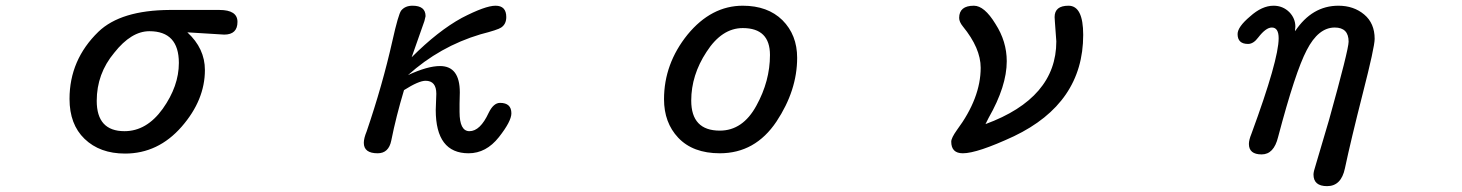

<svg xmlns="http://www.w3.org/2000/svg" viewBox="-20 -507 5040 662"><path d="M271.5 -28.3Q219.7 -78.1 219.7 -166Q219.7 -300.8 319.3 -397.5Q396.5 -471.7 565.4 -472.7H736.3Q798.8 -472.7 798.8 -431.6Q798.8 -387.7 752.9 -387.7L626 -395.5Q686.5 -339.8 686.5 -265.6Q686.5 -162.1 606.4 -70.3Q525.4 22.5 411.1 22.5Q324.2 22.5 271.5 -28.3ZM541 -131.8Q596.7 -210 596.7 -290Q596.7 -399.4 495.1 -399.4Q432.6 -399.4 374 -325.2Q313.5 -252.9 313.5 -159.2Q313.5 -54.7 409.2 -54.7Q485.4 -54.7 541 -131.8Z M1234.4 -14.6Q1234.4 -30.3 1244.1 -53.7Q1298.8 -213.9 1333 -366.2Q1353.5 -458 1363.3 -470.7Q1377 -487.3 1402.3 -487.3Q1447.3 -487.3 1447.3 -451.2L1443.4 -434.6L1399.4 -309.6Q1490.2 -400.4 1572.3 -445.3Q1653.3 -487.3 1688.5 -487.3Q1725.6 -487.3 1725.6 -448.2Q1725.6 -423.8 1708 -412.1Q1697.3 -404.3 1636.7 -388.7Q1496.1 -346.7 1386.7 -248Q1454.1 -279.3 1497.1 -279.3Q1565.4 -279.3 1565.4 -188.5L1564.5 -149.4V-121.1Q1564.5 -54.7 1598.6 -54.7Q1635.7 -54.7 1665 -118.2Q1681.6 -152.3 1704.1 -152.3Q1743.2 -152.3 1743.2 -116.2Q1743.2 -88.9 1700.2 -34.2Q1656.2 21.5 1595.7 21.5Q1482.4 21.5 1482.4 -127.9L1484.4 -183.6Q1484.4 -228.5 1447.3 -228.5Q1423.8 -228.5 1373 -196.3Q1345.7 -105.5 1329.1 -22.5Q1320.3 21.5 1282.2 21.5Q1234.4 21.5 1234.4 -14.6Z M2318.4 -32.2Q2269.5 -84 2269.5 -165Q2269.5 -287.1 2350.6 -387.7Q2432.6 -487.3 2541 -487.3Q2627 -487.3 2677.7 -437.5Q2728.5 -386.7 2728.5 -307.6Q2728.5 -195.3 2657.2 -87.9Q2584 21.5 2461.9 21.5Q2369.1 21.5 2318.4 -32.2ZM2587.9 -142.6Q2634.8 -227.5 2634.8 -317.4Q2634.8 -410.2 2541 -410.2Q2468.8 -410.2 2416 -328.1Q2363.3 -248 2363.3 -160.2Q2363.3 -56.6 2461.9 -56.6Q2541 -56.6 2587.9 -142.6Z M3259.8 -18.6Q3259.8 -31.2 3279.3 -58.6Q3361.3 -168.9 3361.3 -273.4Q3361.3 -340.8 3299.8 -416Q3287.1 -431.6 3287.1 -445.3Q3287.1 -487.3 3337.9 -487.3Q3374 -487.3 3412.1 -424.8Q3451.2 -364.3 3451.2 -295.9Q3451.2 -210 3388.7 -100.6L3377.9 -79.1Q3622.1 -168.9 3622.1 -364.3L3617.2 -431.6L3616.2 -448.2Q3616.2 -487.3 3664.1 -487.3Q3714.8 -487.3 3714.8 -386.7Q3714.8 -151.4 3475.6 -37.1Q3349.6 21.5 3299.8 21.5Q3259.8 21.5 3259.8 -18.6Z M4508.8 94.7Q4508.8 85 4516.6 61.5L4562.5 -93.8Q4629.9 -335.9 4629.9 -363.3Q4629.9 -412.1 4582 -412.1Q4525.4 -412.1 4485.4 -334Q4446.3 -259.8 4386.7 -34.2Q4372.1 25.4 4330.1 25.4Q4286.1 25.4 4286.1 -10.7Q4286.1 -24.4 4294.9 -45.9Q4388.7 -300.8 4388.7 -375Q4388.7 -412.1 4365.2 -412.1Q4344.7 -412.1 4318.4 -377.9Q4301.8 -355.5 4283.2 -355.5Q4247.1 -355.5 4247.1 -389.6Q4247.1 -414.1 4290 -450.2Q4331.1 -487.3 4371.1 -487.3Q4403.3 -487.3 4425.8 -464.8Q4446.3 -443.4 4446.3 -415L4445.3 -404.3V-399.4Q4503.9 -487.3 4594.7 -487.3Q4647.5 -487.3 4683.6 -457Q4719.7 -426.8 4719.7 -373Q4719.7 -344.7 4678.7 -184.6Q4637.7 -23.4 4617.2 73.2Q4604.5 134.8 4555.7 134.8Q4508.8 134.8 4508.8 94.7Z"/></svg>

Font: KTXP_ComRound
Style: Medium
Weight: 500
Version: Version 1.01;May 16, 2022;FontCreator 13.0.0.2683 64-bit